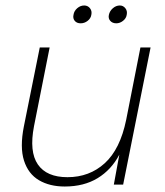

<svg xmlns="http://www.w3.org/2000/svg" viewBox="-20 -673 601 700"><path d="M429 0H395L415 -109Q386 -54 336 -23.5Q286 7 216 7Q161 7 122 -16Q83 -39 67.5 -87.5Q52 -136 67 -212L125 -500H161L104 -213Q86 -120 118 -73.5Q150 -27 226 -27Q306 -27 362 -78Q418 -129 440 -236L492 -500H529ZM274 -588Q260 -588 252.5 -597Q245 -606 248 -619Q250 -633 261.5 -643Q273 -653 287 -653Q300 -653 308 -643Q316 -633 313 -619Q311 -606 299.5 -597Q288 -588 274 -588ZM404 -588Q390 -588 382 -597Q374 -606 377 -619Q380 -633 391.5 -643Q403 -653 417 -653Q429 -653 437 -643Q445 -633 442 -619Q440 -606 428.5 -597Q417 -588 404 -588Z"/></svg>

Font: Albert Sans ExtraLight
Style: Italic
Weight: 250
Italic angle: -11.25°
Designer: Andreas Rasmussen
Foundry: a.Foundry
Version: Version 1.025